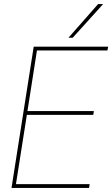

<svg xmlns="http://www.w3.org/2000/svg" viewBox="-20 -931 556 951"><path d="M37 0 147 -700H516L512 -681H163L116 -381H445L442 -362H113L59 -19H424L421 0ZM319 -744 466 -911H491L340 -744Z"/></svg>

Font: Georama ExtraCondensed Thin Thin
Style: Italic
Weight: 250
Italic angle: -9°
Version: Version 1.001